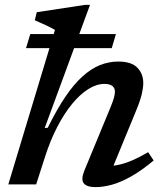

<svg xmlns="http://www.w3.org/2000/svg" viewBox="-20 -755 670 786"><path d="M164.5 -113.5 128 0H14L205 -632.5Q198.5 -636.5 188.8 -641.5Q179 -646.5 167.8 -651.8Q156.5 -657 144.8 -662Q133 -667 122.5 -672L130.5 -705L327.5 -735H348.5L163 -231L175.5 -232Q212.5 -307 247.5 -358.8Q282.5 -410.5 317.8 -442.2Q353 -474 389.2 -488.5Q425.5 -503 464.5 -503Q518 -503 542.2 -478Q566.5 -453 566.5 -415Q566.5 -395.5 560 -368.2Q553.5 -341 536 -299L430 -41.5L413 -75.5Q437 -74.5 463.2 -79.8Q489.5 -85 520 -98Q550.5 -111 586.5 -132L609 -98Q558 -55.5 515.2 -31.8Q472.5 -8 437 1.5Q401.5 11 371 11Q335.5 11 323 -4.5Q310.5 -20 325.5 -57L431.5 -313.5Q442.5 -340 446.5 -354.8Q450.5 -369.5 450.5 -379.5Q450.5 -394.5 440 -403Q429.5 -411.5 407 -411.5Q375 -411.5 341 -390Q307 -368.5 274.5 -328.8Q242 -289 213.8 -234.2Q185.5 -179.5 164.5 -113.5ZM86.5 -558 104 -615.5H454.5L437.5 -558Z"/></svg>

Font: Newsreader 9pt Medium
Style: Italic
Weight: 500
Italic angle: -17°
Designer: Hugues Gentile
Foundry: Production Type
Version: Version 1.003